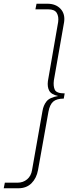

<svg xmlns="http://www.w3.org/2000/svg" viewBox="-37 -758 431 1030"><path d="M-17 252 -11 222H57Q87 222 108.5 204Q130 186 135 154L191 -163Q196 -193 212.5 -214Q229 -235 275 -243Q238 -251 227 -271.5Q216 -292 220 -323L275 -640Q279 -669 267.5 -688.5Q256 -708 221 -708H153L159 -738H217Q262 -738 287.5 -711Q313 -684 307 -640L252 -327Q248 -296 257 -276.5Q266 -257 310 -257L305 -229Q267 -229 248.5 -213Q230 -197 223 -159L167 154Q159 198 132 225Q105 252 61 252Z"/></svg>

Font: Gantari Thin
Style: Italic
Weight: 100
Italic angle: -10°
Designer: Anugrah Pasau
Foundry: Lafontype
Version: Version 1.000; ttfautohint (v1.8.4.7-5d5b)